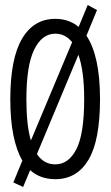

<svg xmlns="http://www.w3.org/2000/svg" viewBox="-20 -702 440 764"><path d="M72 42 33 24 69 -63Q46 -102 33.5 -163Q21 -224 21 -308Q21 -468 67.5 -547.5Q114 -627 200 -627Q254 -627 293 -595L329 -682L366 -662L324 -560Q378 -479 378 -308Q378 -143 332 -66Q286 11 200 11Q140 11 100 -25ZM85 -308Q85 -255 89.5 -214Q94 -173 103 -143L267 -534Q240 -568 200 -568Q147 -568 116 -504.5Q85 -441 85 -308ZM200 -48Q253 -48 284 -108.5Q315 -169 315 -308Q315 -365 309 -409Q303 -453 292 -484L127 -89Q154 -48 200 -48Z"/></svg>

Font: Inconsolata Condensed
Style: Regular
Weight: 400
Width: 3
Monospace: yes
Designer: Raph Levien, Cyreal, Brenton Simpson
Foundry: Raph Levien, Cyreal, Google
Version: Version 3.000; ttfautohint (v1.8.2.53-6de2)